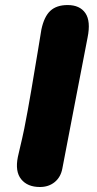

<svg xmlns="http://www.w3.org/2000/svg" viewBox="-20 -729 385 761"><path d="M138.2 12.2Q88.9 12.2 64 -18.6Q39.1 -49.3 50.8 -106.9Q51.3 -109.9 56.9 -133.5Q62.5 -157.2 68.1 -181.6Q73.7 -206.1 76.2 -219.2Q89.4 -285.6 104.2 -372.6Q119.1 -459.5 130.6 -530Q142.1 -600.6 144 -611.8Q154.8 -663.1 179.4 -686Q204.1 -709 248 -709Q296.4 -709 318.4 -677Q340.3 -645 327.1 -580.1Q307.1 -479.5 273.4 -302Q239.7 -124.5 227.1 -61Q220.7 -26.9 196.8 -7.3Q172.9 12.2 138.2 12.2Z"/></svg>

Font: Shantell Sans Normal
Style: Italic
Weight: 800
Italic angle: -11.31°
Designer: Stephen Nixon, Anya Danilova, Shantell Martin
Foundry: Arrow Type
Version: Version 1.006;[559af2be0]